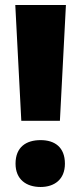

<svg xmlns="http://www.w3.org/2000/svg" viewBox="-20 -734 323 766"><path d="M219 -252 243 -714H41L65 -252ZM42 -81C42 -18 85 12 142 12C197 12 239 -18 239 -81C239 -147 198 -175 142 -175C84 -175 42 -147 42 -81Z"/></svg>

Font: Noto Sans Arabic SemCond Blk
Style: Regular
Weight: 900
Width: 4
Designer: Monotype Design Team, Nadine Chahine, Nizar Qandah and Khaled Hosny
Foundry: Monotype Imaging Inc.
Version: Version 2.012